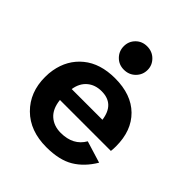

<svg xmlns="http://www.w3.org/2000/svg" viewBox="-196 -815 946 946"><g transform="rotate(45 277.5 -341.5)"><path d="M382 -281Q369 -378 280 -378Q235 -378 205 -352.5Q175 -327 168 -281ZM165 -202Q171 -146 202.5 -118Q234 -90 282 -90Q369 -90 406 -155L520 -120Q482 -56 427 -23Q372 10 282 10Q168 10 100.5 -57Q33 -124 33 -230Q33 -258 37 -279Q52 -366 115.5 -418Q179 -470 282 -470Q395 -470 458.5 -407.5Q522 -345 522 -236Q522 -216 520 -202ZM282 -693Q318 -693 342 -669Q366 -645 366 -612Q366 -578 342 -554Q318 -530 282 -530Q247 -530 223.5 -554Q200 -578 200 -612Q200 -646 223.5 -669.5Q247 -693 282 -693Z"/></g></svg>

Font: Renner*
Style: Semi
Weight: 600
Version: Version 003.000 ; ttfautohint (v0.97) -l 8 -r 50 -G 200 -x 1